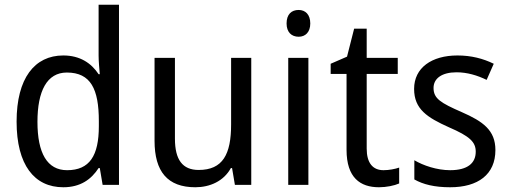

<svg xmlns="http://www.w3.org/2000/svg" viewBox="-20 -780 2151 810"><path d="M247 10C319 10 365 -23 396 -71H401L413 0H482V-760H396V-545C396 -524 399 -489 401 -467H396C365 -514 317 -546 247 -546C126 -546 50 -450 50 -267C50 -84 125 10 247 10ZM263 -62C179 -62 138 -134 138 -266C138 -396 178 -474 262 -474C363 -474 397 -404 397 -269V-248C397 -123 358 -62 263 -62Z M1040 -536H955V-255C955 -129 920 -63 818 -63C750 -63 718 -106 718 -195V-536H632V-186C632 -56 687 10 804 10C866 10 924 -16 954 -71H959L971 0H1040Z M1240 -738C1210 -738 1189 -720 1189 -681C1189 -644 1210 -625 1240 -625C1268 -625 1289 -644 1289 -681C1289 -719 1268 -738 1240 -738ZM1281 -536H1196V0H1281Z M1598 -62C1553 -62 1527 -92 1527 -153V-468H1658V-536H1527V-659H1474L1444 -541L1375 -511V-468H1442V-148C1442 -30 1500 10 1579 10C1610 10 1644 3 1664 -6V-73C1647 -67 1621 -62 1598 -62Z M2070 -147C2070 -231 2017 -268 1928 -307C1839 -346 1809 -364 1809 -409C1809 -449 1844 -475 1906 -475C1951 -475 1994 -462 2033 -443L2063 -511C2018 -533 1968 -546 1910 -546C1801 -546 1727 -494 1727 -405C1727 -319 1783 -284 1874 -243C1962 -205 1987 -181 1987 -140C1987 -92 1953 -62 1879 -62C1823 -62 1765 -82 1728 -104V-23C1765 -2 1813 10 1879 10C1997 10 2070 -44 2070 -147Z"/></svg>

Font: Noto Sans Devanagari UI SemiCondensed
Style: Regular
Weight: 400
Width: 4
Designer: Jelle Bosma - Monotype Design Team
Foundry: Monotype Imaging Inc.
Version: Version 2.004